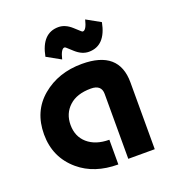

<svg xmlns="http://www.w3.org/2000/svg" viewBox="-140 -879 911 999"><g transform="rotate(-20 316.0 -380.0)"><path d="M439.9 -758.3 517.1 -715.3Q493.7 -593.3 401.4 -593.3Q363.8 -593.3 328.6 -625L297.4 -653.3Q292 -658.2 288.6 -658.2Q269.5 -658.2 256.3 -603.5L179.2 -646.5Q202.6 -768.6 294.9 -768.6Q332.5 -768.6 367.7 -736.8L398.9 -708.5Q404.3 -703.6 407.7 -703.6Q426.8 -703.6 439.9 -758.3ZM549.3 0H402.8V-359.4Q402.8 -410.2 344.2 -410.2Q266.1 -410.2 223.6 -370.6Q180.7 -331.1 180.7 -268.1Q180.7 -204.1 224.1 -166Q269 -127 344.2 -127V9.8Q212.4 9.8 128.9 -61Q34.2 -141.1 34.2 -269Q34.2 -397 123.8 -471.9Q213.4 -546.9 344.2 -546.9Q549.3 -546.9 549.3 -370.1Z"/></g></svg>

Font: New Shape
Style: Bold
Weight: 700
Designer: Wojciech Kalinowski "wmk69" (wmk69@o2.pl)
Foundry: Wojciech Kalinowski "wmk69" (wmk69@o2.pl)
Version: Version 2.1.1; 2021-05-14